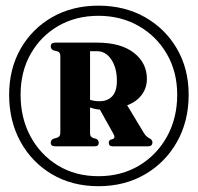

<svg xmlns="http://www.w3.org/2000/svg" viewBox="-20 -776 682 662"><path d="M319.5 -134Q229 -134 159.5 -175Q90 -216 50.8 -287.2Q11.5 -358.5 11.5 -449Q11.5 -538.5 51 -607.8Q90.5 -677 160 -716.8Q229.5 -756.5 319.5 -756.5Q409.5 -756.5 479.8 -716.8Q550 -677 590.2 -607.8Q630.5 -538.5 630.5 -449.5Q630.5 -358.5 590.5 -287.2Q550.5 -216 480.2 -175Q410 -134 319.5 -134ZM319.5 -168.5Q398.5 -168.5 459.8 -205.2Q521 -242 556 -305.5Q591 -369 591 -449.5Q591 -528 555.5 -589.5Q520 -651 458.5 -686.2Q397 -721.5 319.5 -721.5Q241.5 -721.5 181 -686.5Q120.5 -651.5 85.8 -590.2Q51 -529 51 -449.5Q51 -369 85.2 -305.5Q119.5 -242 180 -205.2Q240.5 -168.5 319.5 -168.5ZM486.5 -504Q486.5 -472.5 468.2 -448.5Q450 -424.5 418.5 -413L477 -316Q482 -308.5 487 -304.5Q492 -300.5 497.5 -298Q505.5 -293 505.5 -285.5Q505.5 -271.5 491 -271.5H369Q355 -271.5 355 -284Q355 -290 360 -294L367 -296Q380 -299.5 370.5 -315.5L324.5 -398Q306 -399.5 290.5 -405.5V-318Q290.5 -310 292.8 -306.5Q295 -303 300.5 -300.5L312.5 -297Q320.5 -292 320.5 -284Q320.5 -271.5 306 -271.5H170Q155 -271.5 155 -284Q155 -293.5 164 -297.5L177.5 -301.5Q188 -305 188 -318V-583Q188 -595 179.5 -598.5L164 -602.5Q155 -607 155 -616Q155 -629 170 -629H315Q396.5 -629 441.5 -594Q486.5 -559 486.5 -504ZM290.5 -599.5V-432Q304 -427 323 -427Q351 -427 367 -444.2Q383 -461.5 383 -497.5Q383 -542 363.8 -570.8Q344.5 -599.5 314.5 -599.5Z"/></svg>

Font: Fraunces 144pt S050
Style: Bold
Weight: 700
Version: Version 1.000; ttfautohint (v1.8.3)